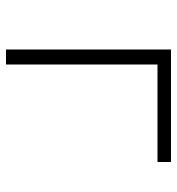

<svg xmlns="http://www.w3.org/2000/svg" viewBox="5 -595 590 640"><g transform="rotate(90 300.0 -275.0)"><path d="M195 0H145V-550H520V-505H195Z"/></g></svg>

Font: JetBrains Mono Extra Light
Style: Regular
Weight: 200
Monospace: yes
Designer: Philipp Nurullin, Konstantin Bulenkov
Foundry: JetBrains
Version: 2.002